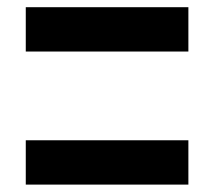

<svg xmlns="http://www.w3.org/2000/svg" viewBox="-20 -500 580 520"><path d="M49.8 0Q49.8 -30.3 49.8 -120.1Q160.2 -120.1 490.2 -120.1Q490.2 -89.8 490.2 0Q379.9 0 49.8 0ZM49.8 -360.4Q49.8 -390.6 49.8 -480.5Q160.2 -480.5 490.2 -480.5Q490.2 -450.2 490.2 -360.4Q379.9 -360.4 49.8 -360.4Z"/></svg>

Font: Alibu-Mazigh Belkasim 1
Style: Bold
Weight: 400
Designer: Mazigh Moubarik Belkasim
Version: Version 1.0